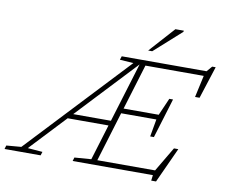

<svg xmlns="http://www.w3.org/2000/svg" viewBox="-172 -1057 1423 1216"><g transform="rotate(10 539.5 -449.5)"><path d="M69.5 -31 165 -23.5 157.5 0H-74.5L-67.5 -23.5L28 -31.5L634.5 -677.5L547 -683.5L554.5 -707H1100L1130 -742H1152.5L1085.5 -534H1056.5L1087.5 -675H712.5L623.5 -383H849.5L898 -494H922L883 -366L844 -238.5H820L840 -351H613.5L516.5 -32H888L981.5 -190H1009.5L906 36H875L879.5 0H363.5L370.5 -23.5L478 -31.5L548 -261H285.5ZM315.5 -293H558L675 -676ZM713 -772 859.5 -935H914L912 -927L739 -772Z"/></g></svg>

Font: Newsreader 6pt ExtraLight
Style: Italic
Weight: 275
Italic angle: -17°
Designer: Hugues Gentile
Foundry: Production Type
Version: Version 1.003; ttfautohint (v1.8.3)